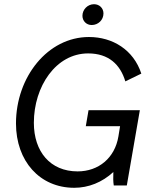

<svg xmlns="http://www.w3.org/2000/svg" viewBox="-20 -882 723 913"><path d="M333 11C401 11 466 -15 519 -64C518 -39 518 -18 521 0H583L645 -358H401L388 -282H551L543 -233C526 -131 449 -67 349 -67C219 -67 141 -161 141 -298C141 -471 246 -628 399 -628C497 -628 552 -575 576 -495L652 -532C615 -645 516 -706 403 -706C207 -706 56 -516 56 -295C56 -116 169 11 333 11ZM416 -763C447 -763 472 -787 472 -818C472 -843 453 -862 427 -862C397 -862 372 -837 372 -807C372 -782 391 -763 416 -763Z"/></svg>

Font: Fixel Text 20240404
Style: Italic
Weight: 400
Width: 4
Italic angle: -10°
Designer: AlfaBravo + MacPaw
Foundry: Kyrylo Tkachov, Marchela Mozhyna, Serhii Makarenko, Maria Weinstein, Zakhar Kryvoshyya
Version: Version 1.211;Glyphs 3.2 (3225)